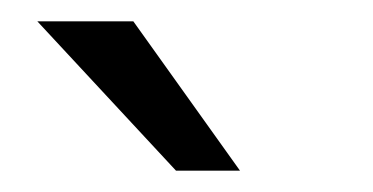

<svg xmlns="http://www.w3.org/2000/svg" viewBox="-20 -720 350 180"><path d="M15 -700H105L205 -560H145Z"/></svg>

Font: Epunda Slab Light
Style: Regular
Weight: 300
Designer: Simon Atzbach
Foundry: typofactur
Version: Version 1.102